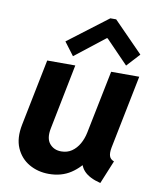

<svg xmlns="http://www.w3.org/2000/svg" viewBox="-87 -840 748 915"><g transform="rotate(10 287.5 -382.5)"><path d="M211.5 7.8Q158.7 7.8 116.1 -16.7Q73.6 -41.2 53.2 -88Q32.8 -134.9 46.3 -201.7L110.9 -523.1H246.8L184.1 -208.1Q174 -158.6 194.8 -133.3Q215.7 -108.1 251.2 -108.1Q280.6 -108.1 302.3 -123Q324 -138 338.3 -163Q352.5 -188.1 358.5 -217.9L420.3 -523.1H556.3L484.9 -167.7Q480 -141.8 484.9 -126.5Q489.8 -111.2 507.7 -104.8L461.4 7.8Q405.8 -6 380.5 -33.8Q355.1 -61.7 361.8 -98.8L397.4 -60H328L390.6 -98.9Q362.6 -51.2 317.7 -21.7Q272.8 7.8 211.5 7.8ZM228.2 -564.6 180.5 -627.8 372.3 -773.4H400.5L543.2 -627.8L485.2 -564.6L376.2 -677.3H372.1Z"/></g></svg>

Font: Reddit Sans
Style: Italic
Weight: 400
Italic angle: -11.25°
Designer: Stephen Hutchings
Version: Version 1.013